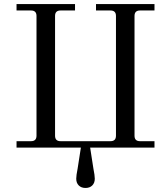

<svg xmlns="http://www.w3.org/2000/svg" viewBox="-20 -732 828 952"><path d="M62 0V-32H134Q161 -32 161 -59V-653Q161 -680 134 -680H62V-712H352V-680H280Q253 -680 253 -653V-59Q253 -32 280 -32H528Q555 -32 555 -59V-653Q555 -680 528 -680H456V-712H746V-680H674Q647 -680 647 -653V-59Q647 -32 674 -32H746V0H427L443 103Q450 138 450 154Q450 175 437.5 187.5Q425 200 404 200Q383 200 370.5 187.5Q358 175 358 154Q358 138 365 103L381 0Z"/></svg>

Font: Old Standard TT
Style: Regular
Weight: 400
Designer: Alexey Kryukov <alexios@thessalonica.org.ru>
Version: Version 2.2